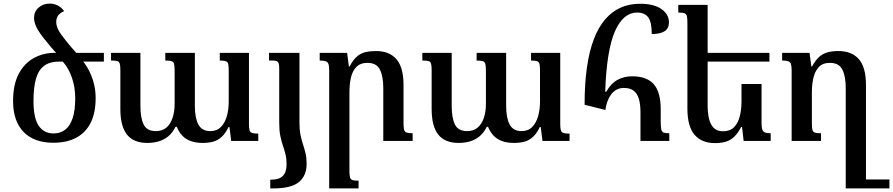

<svg xmlns="http://www.w3.org/2000/svg" viewBox="-20 -787 4986 1072"><path d="M278 10Q170 10 111.5 -50.5Q53 -111 53 -223Q53 -315 84.5 -374.5Q116 -434 169 -463Q222 -492 285 -492H560V-443H445Q468 -413 483 -380.5Q498 -348 506 -313Q514 -278 514 -239Q514 -157 486.5 -102Q459 -47 406.5 -18.5Q354 10 278 10ZM279 -42Q316 -42 343 -62Q370 -82 385 -125.5Q400 -169 400 -237Q400 -301 381.5 -353.5Q363 -406 331 -443H308Q259 -443 227.5 -420.5Q196 -398 181.5 -349.5Q167 -301 167 -223Q167 -128 196 -85Q225 -42 279 -42ZM304 -481Q284 -501 263 -526Q242 -551 219 -580Q189 -620 179.5 -644Q170 -668 170 -687Q170 -722 195.5 -744.5Q221 -767 258 -767Q282 -767 303 -756Q324 -745 338 -725Q312 -713 303 -698Q294 -683 294 -665Q294 -648 301.5 -629Q309 -610 337 -574Q360 -544 381 -520Q402 -496 416 -481Z M1207 -492H1370V-93Q1370 -71 1373.5 -59.5Q1377 -48 1388 -44.5Q1399 -41 1422 -41V0H1271L1261 -78H1256Q1239 -42 1217.5 -22.5Q1196 -3 1170 4Q1144 11 1112 11Q1073 11 1044.5 0.5Q1016 -10 997 -30.5Q978 -51 967 -79H960Q943 -45 919 -25.5Q895 -6 865.5 2.5Q836 11 803 11Q726 11 689 -35.5Q652 -82 652 -179V-397Q652 -421 648.5 -432Q645 -443 634.5 -446Q624 -449 600 -449V-492H764V-195Q764 -129 782 -92Q800 -55 850 -55Q887 -55 910 -75.5Q933 -96 944 -130.5Q955 -165 955 -206V-392Q955 -417 952 -429.5Q949 -442 938 -445.5Q927 -449 903 -449V-492H1068V-195Q1068 -129 1087.5 -92Q1107 -55 1154 -55Q1191 -55 1213.5 -78Q1236 -101 1246.5 -138.5Q1257 -176 1257 -219V-392Q1257 -416 1254.5 -428.5Q1252 -441 1241.5 -445Q1231 -449 1207 -449Z M1539 -101V-403Q1539 -433 1532 -441Q1525 -449 1499 -449H1482V-492H1652V-101Q1652 -61 1658 -32.5Q1664 -4 1672 20Q1680 44 1686 69Q1692 94 1692 128Q1692 194 1649 229.5Q1606 265 1505 265H1489V216H1496Q1540 216 1560 194.5Q1580 173 1580 131Q1580 99 1574 74.5Q1568 50 1559.5 25.5Q1551 1 1545 -29Q1539 -59 1539 -101Z M2284 -43V0H2120V-296Q2120 -361 2101 -398.5Q2082 -436 2032 -436Q1991 -436 1969 -412.5Q1947 -389 1939 -352Q1931 -315 1931 -273V166Q1931 190 1934 202.5Q1937 215 1948 218.5Q1959 222 1982 222V265H1818V-393Q1818 -418 1814 -429.5Q1810 -441 1798.5 -445Q1787 -449 1765 -449V-492H1918L1928 -416H1932Q1952 -454 1973.5 -472Q1995 -490 2021 -496Q2047 -502 2079 -502Q2154 -502 2193.5 -456.5Q2233 -411 2233 -312V-101Q2233 -76 2236 -63.5Q2239 -51 2250 -47Q2261 -43 2284 -43Z M2945 -492H3108V-93Q3108 -71 3111.5 -59.5Q3115 -48 3126 -44.5Q3137 -41 3160 -41V0H3009L2999 -78H2994Q2977 -42 2955.5 -22.5Q2934 -3 2908 4Q2882 11 2850 11Q2811 11 2782.5 0.5Q2754 -10 2735 -30.5Q2716 -51 2705 -79H2698Q2681 -45 2657 -25.5Q2633 -6 2603.5 2.5Q2574 11 2541 11Q2464 11 2427 -35.5Q2390 -82 2390 -179V-397Q2390 -421 2386.5 -432Q2383 -443 2372.5 -446Q2362 -449 2338 -449V-492H2502V-195Q2502 -129 2520 -92Q2538 -55 2588 -55Q2625 -55 2648 -75.5Q2671 -96 2682 -130.5Q2693 -165 2693 -206V-392Q2693 -417 2690 -429.5Q2687 -442 2676 -445.5Q2665 -449 2641 -449V-492H2806V-195Q2806 -129 2825.5 -92Q2845 -55 2892 -55Q2929 -55 2951.5 -78Q2974 -101 2984.5 -138.5Q2995 -176 2995 -219V-392Q2995 -416 2992.5 -428.5Q2990 -441 2979.5 -445Q2969 -449 2945 -449Z M3360 -173 3244 -202Q3244 -319 3257 -410Q3270 -501 3295.5 -568Q3321 -635 3359 -679Q3397 -723 3445.5 -744.5Q3494 -766 3554 -766Q3631 -766 3673 -736.5Q3715 -707 3715 -662Q3715 -628 3690.5 -612.5Q3666 -597 3619 -597Q3619 -664 3599 -690.5Q3579 -717 3537 -717Q3500 -717 3469 -692Q3438 -667 3414.5 -614.5Q3391 -562 3377 -477.5Q3363 -393 3359 -275H3365Q3391 -321 3427.5 -341Q3464 -361 3509 -361Q3592 -361 3630.5 -316.5Q3669 -272 3669 -177V-108Q3669 -80 3672 -65.5Q3675 -51 3685 -47Q3695 -43 3717 -43V0H3556V-158Q3556 -205 3547 -235Q3538 -265 3518 -280.5Q3498 -296 3464 -296Q3440 -296 3422 -286Q3404 -276 3391.5 -259Q3379 -242 3371 -219.5Q3363 -197 3360 -173Z M4232 -318V-99Q4232 -75 4236.5 -63Q4241 -51 4252 -47Q4263 -43 4283 -43V0H4132L4123 -78H4118Q4100 -43 4079.5 -23.5Q4059 -4 4033 4Q4007 12 3972 12Q3898 12 3858 -34.5Q3818 -81 3818 -181V-659Q3818 -685 3815 -697Q3812 -709 3801.5 -713Q3791 -717 3767 -717V-760H3931V-199Q3931 -155 3939 -122.5Q3947 -90 3966 -72Q3985 -54 4018 -54Q4056 -54 4078.5 -77Q4101 -100 4110.5 -138Q4120 -176 4120 -219V-318ZM3910 -443V-492H4276V-443Z M4661 -502Q4736 -502 4775.5 -456.5Q4815 -411 4815 -312V265H4702V-296Q4702 -361 4683 -398.5Q4664 -436 4614 -436Q4573 -436 4551.5 -412.5Q4530 -389 4521.5 -352Q4513 -315 4513 -273V-99Q4513 -75 4516 -62.5Q4519 -50 4530 -46.5Q4541 -43 4564 -43V0H4400V-393Q4400 -418 4396 -429.5Q4392 -441 4380.5 -445Q4369 -449 4347 -449V-492H4500L4510 -416H4514Q4534 -453 4555.5 -471Q4577 -489 4603 -495.5Q4629 -502 4661 -502ZM4726 265V215H4946V265Z"/></svg>

Font: Noto Serif Armenian Medium
Style: Regular
Weight: 500
Version: Version 2.007